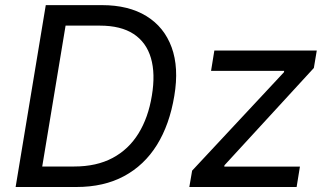

<svg xmlns="http://www.w3.org/2000/svg" viewBox="-20 -748 1313 768"><path d="M285.6 0H93.8L106.9 -82H276.9Q366.2 -82 430.4 -116.2Q494.6 -150.4 533.9 -214.1Q573.2 -277.8 587.4 -365.2Q602.1 -453.1 583.7 -515.9Q565.4 -578.6 514.4 -612.1Q463.4 -645.5 379.4 -645.5H196.8L210.4 -727.5H387.7Q494.1 -727.5 565.4 -683.8Q636.7 -640.1 666.5 -558.8Q696.3 -477.5 677.2 -364.3Q658.2 -249.5 607.7 -168.2Q557.1 -86.9 476.3 -43.5Q395.5 0 285.6 0ZM255.9 -727.5 135.3 0H42.5L163.1 -727.5ZM737.3 0 748.5 -65.4 1115.7 -459 1116.7 -464.4H824.2L837.4 -545.9H1247.1L1235.4 -476.1L877.9 -86.9L877 -81.5H1179.7L1166.5 0Z"/></svg>

Font: Inter Variable
Style: Italic
Weight: 400
Italic angle: -9.39999°
Designer: Rasmus Andersson
Foundry: rsms
Version: Version 4.001;git-9221beed3